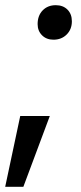

<svg xmlns="http://www.w3.org/2000/svg" viewBox="-73 -560 312 740"><path d="M-53 160 5 -113H119L17 160ZM133 -407Q106 -407 89 -424Q72 -441 72 -467Q72 -500 91.5 -520Q111 -540 142 -540Q170 -540 187 -523Q204 -506 204 -478Q204 -447 184 -427Q164 -407 133 -407Z"/></svg>

Font: Radio Canada Big
Style: Italic
Weight: 400
Italic angle: -12°
Designer: Étienne Aubert Bonn
Foundry: Coppers and Brasses
Version: Version 1.001